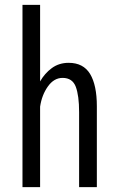

<svg xmlns="http://www.w3.org/2000/svg" viewBox="-20 -770 490 790"><path d="M72.5 0V-750H145V-435Q164 -468.5 193.5 -490Q223 -511.5 262.5 -511.5Q323 -511.5 350.8 -465.5Q378.5 -419.5 378.5 -332.5V0H305.5V-309Q305.5 -376.5 291.8 -413Q278 -449.5 237.5 -449.5Q202 -449.5 177 -414.2Q152 -379 145 -331V0Z"/></svg>

Font: Trispace Condensed Light
Style: Regular
Weight: 300
Width: 3
Designer: Tyler Finck
Foundry: Etcetera Type Company
Version: Version 1.210; ttfautohint (v1.8.3)